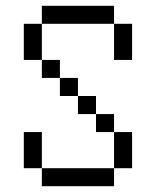

<svg xmlns="http://www.w3.org/2000/svg" viewBox="-20 -520 540 665"><path d="M125 62.5V125H375V62.5ZM125 62.5Q125 62.5 125 -62.5H62.5Q62.5 -62.5 62.5 62.5ZM375 62.5H437.5Q437.5 62.5 437.5 -62.5H375Q375 -62.5 375 62.5ZM375 -62.5V-125H312.5V-62.5ZM312.5 -125V-187.5H250V-125ZM250 -187.5V-250H187.5V-187.5ZM187.5 -250V-312.5H125V-250ZM125 -312.5Q125 -312.5 125 -437.5H62.5Q62.5 -437.5 62.5 -312.5ZM375 -437.5Q375 -437.5 375 -312.5H437.5Q437.5 -312.5 437.5 -437.5ZM125 -437.5H375V-500H125Z"/></svg>

Font: UnifontExMono
Style: Regular
Weight: 500
Version: Version 15.0.06